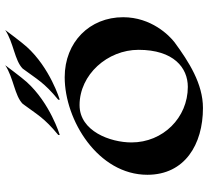

<svg xmlns="http://www.w3.org/2000/svg" viewBox="-51 -725 798 736"><g transform="rotate(-90 348.0 -357.0)"><path d="M650 -284C650 -412 555 -508 420 -508C255 -508 46 -380 46 -191C46 -48 162 22 302 22C395 22 479 -32 554 -87C580 -107 650 -176 650 -284ZM313 -451C430 -451 525 -344 525 -225C525 -90 456 -36 383 -36C265 -36 170 -131 170 -252C170 -333 213 -451 313 -451ZM466 -736C418 -704 349 -700 318 -669C277 -614 265 -587 199 -533C198 -532 199 -527 199 -527C199 -527 321 -564 402 -654C420 -674 466 -736 466 -736ZM601 -736C553 -704 484 -700 453 -669C412 -614 400 -587 334 -533C333 -532 334 -527 334 -527C334 -527 456 -564 537 -654C555 -674 601 -736 601 -736Z"/></g></svg>

Font: Eagle Lake
Style: Regular
Weight: 400
Designer: Astigmatic (AOETI)
Foundry: Astigmatic (AOETI)
Version: Version 1.000